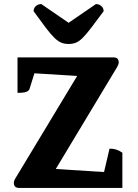

<svg xmlns="http://www.w3.org/2000/svg" viewBox="-20 -923 678 943"><path d="M74 0Q48 0 48 -25Q48 -35 55 -46L359 -550L149 -563L125 -486Q122 -477 109.5 -472Q97 -467 66 -467V-641H538Q563 -641 563 -617Q563 -607 556 -595L254 -93L491 -78L518 -193Q536 -193 550.5 -188.5Q565 -184 581 -173V0ZM317 -707Q297 -707 281 -713.5Q265 -720 247 -737.5Q229 -755 205 -786.5Q181 -818 145 -868Q145 -883 156 -893Q167 -903 183 -903L317 -811L451 -903Q467 -903 478 -893Q489 -883 489 -868Q452 -818 428 -786.5Q404 -755 386.5 -737.5Q369 -720 353 -713.5Q337 -707 317 -707Z"/></svg>

Font: Petrona ExtraBold
Style: Regular
Weight: 800
Designer: Ringo R. Seeber
Foundry: Ringo R. Seeber
Version: Version 2.001; ttfautohint (v1.8.3)